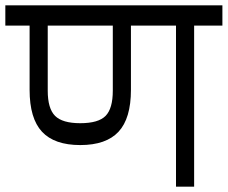

<svg xmlns="http://www.w3.org/2000/svg" viewBox="-30 -700 854 720"><path d="M804 -604H698V0H630V-604H461V-363Q461 -256 414.5 -206Q368 -156 271 -156Q174 -156 127.5 -206Q81 -256 81 -363V-604H-10V-680H804ZM393 -604H149V-360Q149 -293 176.5 -265.5Q204 -238 271 -238Q339 -238 366 -265.5Q393 -293 393 -360Z"/></svg>

Font: Rhodium Libre
Style: Regular
Weight: 400
Designer: James Puckett
Foundry: Dunwich Type Founders
Version: Version 1.001; ttfautohint (v1.3)